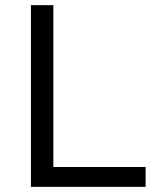

<svg xmlns="http://www.w3.org/2000/svg" viewBox="-20 -725 612 745"><path d="M100 0V-705H187V-77H545V0Z"/></svg>

Font: Nunito Sans 9pt
Style: Regular
Weight: 400
Version: Version 3.101;gftools[0.9.27]